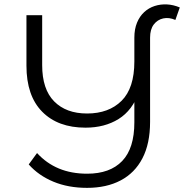

<svg xmlns="http://www.w3.org/2000/svg" viewBox="-20 -771 858 895"><path d="M385.8 104.7Q297.8 104.7 228.8 75.9Q159.7 47.1 113.9 -4.5L152.7 -57.6Q196.7 -9.5 254.8 14.6Q312.9 38.7 386.2 38.7Q492.7 38.7 549.5 -20.4Q606.3 -79.5 606.3 -200.8V-350.4L628.1 -342.7Q597.6 -256.5 532.7 -216.2Q467.9 -175.9 378.5 -175.9Q250 -175.9 176.7 -250.2Q103.3 -324.4 103.3 -464.8V-700H176.6V-467.5Q176.6 -355.1 232.4 -298.5Q288.3 -241.9 385.8 -241.9Q487.2 -241.9 546.8 -301.2Q606.3 -360.5 606.3 -484.1V-595.6Q606.3 -635.2 618.7 -665.3Q631.1 -695.3 652.3 -714.7Q673.4 -734.1 700.8 -743Q728.2 -751.9 758.2 -750.4Q788.3 -748.9 818.1 -736.2L797.5 -678Q768.2 -691 741 -685.2Q713.9 -679.3 696.7 -656.7Q679.6 -634.1 679.6 -595.6V-203.2Q679.6 -101.4 643.9 -33Q608.3 35.3 542.4 70Q476.6 104.7 385.8 104.7Z"/></svg>

Font: Montserrat Alternates Thin
Style: Regular
Weight: 100
Designer: Julieta Ulanovsky
Foundry: Julieta Ulanovsky
Version: Version 9.000